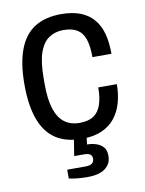

<svg xmlns="http://www.w3.org/2000/svg" viewBox="-82 -596 632 835"><g transform="rotate(-10 234.0 -179.0)"><path d="M242 12Q173 12 127.5 -17.5Q82 -47 59 -108.5Q36 -170 36 -263Q36 -358 59.5 -419Q83 -480 129.5 -509Q176 -538 245 -538Q295 -538 330 -524.5Q365 -511 388 -484.5Q411 -458 421.5 -419.5Q432 -381 432 -330H348Q348 -378 338 -408.5Q328 -439 305 -453.5Q282 -468 243 -468Q207 -468 179.5 -449.5Q152 -431 137.5 -389Q123 -347 123 -276V-248Q123 -184 136.5 -141.5Q150 -99 177 -78.5Q204 -58 244 -58Q283 -58 306 -73.5Q329 -89 339.5 -120Q350 -151 350 -196H432Q432 -152 421.5 -114.5Q411 -77 388.5 -48.5Q366 -20 330 -4Q294 12 242 12ZM237 180Q216 180 194.5 178Q173 176 155 172V133H236Q255 133 264.5 126Q274 119 274 105Q274 92 265.5 86Q257 80 237 80H195L210 -13H265L259 40Q281 40 300 46.5Q319 53 330.5 66.5Q342 80 342 104Q342 127 332 142Q322 157 306.5 165.5Q291 174 272.5 177Q254 180 237 180Z"/></g></svg>

Font: Archivo SemiCondensed
Style: Regular
Weight: 400
Width: 4
Designer: Hector Gatti
Foundry: Omnibus-Type
Version: Version 2.001